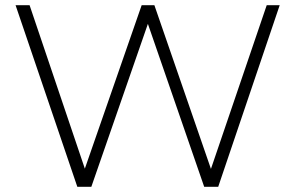

<svg xmlns="http://www.w3.org/2000/svg" viewBox="-20 -720 1138 740"><path d="M40 -700H94L307 -70L526 -700H575L793 -69L1008 -700H1058L821 0H767L550 -628L332 0H278Z"/></svg>

Font: Goldbeck Next Light
Style: Regular
Weight: 300
Designer: Julieta Ulanovsky
Foundry: Julieta Ulanovsky
Version: Version 7.200